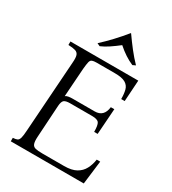

<svg xmlns="http://www.w3.org/2000/svg" viewBox="-209 -988 983 1098"><g transform="rotate(30 282.0 -439.5)"><path d="M40 0V-23Q59 -24 68.5 -28.5Q78 -33 82.5 -49Q87 -65 89 -100L121 -565Q124 -600 118.5 -615.5Q113 -631 96.5 -636Q80 -641 50 -642V-665H498L489 -525H466Q466 -560 459.5 -584.5Q453 -609 430.5 -622Q408 -635 360 -635H240Q221 -635 211 -631Q201 -627 197.5 -612.5Q194 -598 191 -565L178 -378Q186 -384 198 -386Q210 -388 225 -388H370Q430 -388 438 -455H461L449 -285H426Q426 -329 416 -343.5Q406 -358 370 -358H225Q197 -358 186 -349Q175 -340 173 -311L160 -100Q158 -68 163.5 -53Q169 -38 185 -34Q201 -30 231 -30H374Q424 -30 453.5 -46.5Q483 -63 498 -91.5Q513 -120 518 -155H541L522 0ZM424 -725Q370 -748 317 -795Q289 -773 261.5 -754.5Q234 -736 208 -725L189 -734Q260 -799 325 -879H327Q355 -839 383.5 -802.5Q412 -766 443 -734Z"/></g></svg>

Font: Bona Nova SC
Style: Italic
Weight: 400
Italic angle: -4°
Designer: Mateusz Machalski
Foundry: Capitalics
Version: Version 4.001; ttfautohint (v1.8.4.7-5d5b)